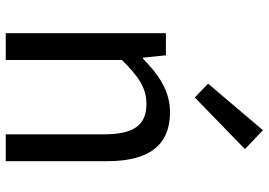

<svg xmlns="http://www.w3.org/2000/svg" viewBox="-150 -762 912 651"><g transform="rotate(90 305.5 -436.0)"><path d="M92 0H183V-394C238 -449 276 -477 332 -477C404 -477 435 -434 435 -332V0H526V-344C526 -483 474 -557 360 -557C286 -557 230 -516 178 -465H175L167 -543H92ZM310 -641 485 -811 421 -872 263 -686Z"/></g></svg>

Font: Noto Sans CJK TC Regular
Style: Regular
Weight: 400
Designer: Ryoko NISHIZUKA (kana & ideographs); Paul D. Hunt (Latin, Greek & Cyrillic); Wenlong ZHANG (bopomofo); Sandoll Communica
Foundry: Adobe Systems Incorporated
Version: Version 1.001;PS 1.001;hotconv 1.0.78;makeotf.lib2.5.61930